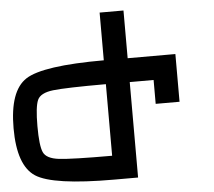

<svg xmlns="http://www.w3.org/2000/svg" viewBox="-58 -939 1116 1002"><g transform="rotate(-5 500.0 -437.5)"><path d="M500 -500Q289.1 -500 222.7 -492.2Q156.2 -484.4 140.6 -449.2Q125 -414.1 125 -312.5Q125 -210.9 140.6 -175.8Q156.2 -140.6 222.7 -132.8Q289.1 -125 500 -125ZM0 -312.5Q0 -507.8 89.8 -566.4Q179.7 -625 500 -625V-875H625V-625H875V-375H750V-500H625V0H500Q179.7 0 89.8 -58.6Q0 -117.2 0 -312.5Z"/></g></svg>

Font: CraftyPE
Style: Regular
Weight: 400
Designer: Erek Butcher
Foundry: Haunted Coop
Version: Version 0.018;April 4, 2024;FontCreator 15.0.0.2962 64-bit